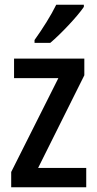

<svg xmlns="http://www.w3.org/2000/svg" viewBox="-20 -786 407 806"><path d="M332 -757V-766H216C194 -721 160 -667 125 -618V-606H191C235 -643 305 -717 332 -757ZM342 0V-81H140L334 -470V-540H39V-458H225L27 -64V0Z"/></svg>

Font: Noto Sans Lao Looped Condensed Medium
Style: Regular
Weight: 500
Width: 3
Designer: Mark Frömberg, Ben Mitchell
Foundry: The Fontpad Ltd
Version: Version 1.002